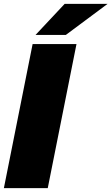

<svg xmlns="http://www.w3.org/2000/svg" viewBox="-25 -969 574 989"><path d="M-5 0 143 -742H369L221 0ZM158 -789 308 -949H529L314 -789Z"/></svg>

Font: Montserrat Thin Black
Style: Italic
Weight: 900
Italic angle: -11.3°
Version: Version 9.000